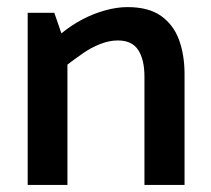

<svg xmlns="http://www.w3.org/2000/svg" viewBox="-20 -521 594 541"><path d="M170 0V-339Q191 -355 214 -371Q237 -387 262.5 -397Q288 -407 312 -407Q352 -407 369.5 -380Q387 -353 387 -305V0H500V-312Q500 -366 484.5 -408.5Q469 -451 434 -476Q399 -501 339 -501Q310 -501 277 -492Q244 -483 212.5 -466.5Q181 -450 153 -427L133 -485H58V0Z"/></svg>

Font: Catamaran Thin SemiBold
Style: Regular
Weight: 600
Version: Version 2.000